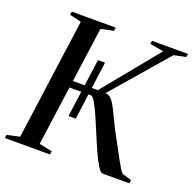

<svg xmlns="http://www.w3.org/2000/svg" viewBox="-140 -875 1012 1007"><g transform="rotate(20 366.0 -371.5)"><path d="M264 -222.5 309 -551H348.5L304.5 -222.5ZM536.5 0Q524 0 507.5 -26.2Q491 -52.5 472 -94.2Q453 -136 433.8 -182.8Q414.5 -229.5 396.2 -271Q378 -312.5 362.8 -338.8Q347.5 -365 337 -365H194L198.5 -403H362.5L614.5 -711.5L538 -725L540.5 -743H742L739 -725L672.5 -711L378.5 -371L400 -402.5Q418 -402.5 431 -392.8Q444 -383 456 -362.8Q468 -342.5 483 -310.5Q498 -278.5 520.5 -234.5Q542.5 -194.5 560.5 -160.5Q578.5 -126.5 592.8 -100.5Q607 -74.5 617.8 -57.2Q628.5 -40 636 -34L687 -19L684.5 0ZM-10.5 0 -7.5 -18.5 63 -34 155.5 -709 90.5 -724.5 93 -743H338L336 -724.5L265 -709L172 -34L244.5 -18.5L242 0Z"/></g></svg>

Font: Merriweather 144pt
Style: Italic
Weight: 400
Italic angle: -7.8°
Version: Version 2.101